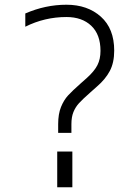

<svg xmlns="http://www.w3.org/2000/svg" viewBox="-20 -792 590 812"><path d="M226 -267Q226 -310 238 -339.5Q250 -369 268 -388.5Q286 -408 321 -439L348 -463Q379 -491 392 -516.5Q405 -542 405 -577Q405 -646 366 -683Q327 -720 261 -720Q169 -720 87 -679V-735Q172 -772 261 -772Q350 -772 406.5 -721.5Q463 -671 463 -578Q463 -527 444.5 -492Q426 -457 390 -426L363 -402Q329 -372 314 -355.5Q299 -339 290.5 -318Q282 -297 282 -267V-230H226ZM222 -151H286V0H222Z"/></svg>

Font: Biryani ExtraLight
Style: Regular
Weight: 275
Designer: Dan Reynolds and Mathieu Reguer
Foundry: Dan Reynolds and Mathieu Reguer
Version: Version 1.004; ttfautohint (v1.1) -l 5 -r 5 -G 72 -x 0 -D la